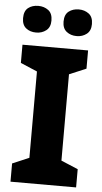

<svg xmlns="http://www.w3.org/2000/svg" viewBox="-61 -960 529 997"><g transform="rotate(5 203.5 -461.0)"><path d="M375 0H33V-95L120 -132V-582L33 -619V-714H375V-619L287 -582V-132L375 -95ZM235 -852Q235 -817 256.5 -800Q278 -783 309 -783Q339 -783 361 -800Q383 -817 383 -852Q383 -889 361 -905.5Q339 -922 309 -922Q278 -922 256.5 -905.5Q235 -889 235 -852ZM24 -852Q24 -817 45 -800Q66 -783 98 -783Q128 -783 150 -800Q172 -817 172 -852Q172 -889 150 -905.5Q128 -922 98 -922Q66 -922 45 -905.5Q24 -889 24 -852Z"/></g></svg>

Font: Noto Sans UI Extra
Style: Regular
Weight: 800
Designer: Monotype Design Team
Foundry: Monotype Imaging Inc.
Version: Version 1.901